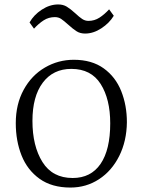

<svg xmlns="http://www.w3.org/2000/svg" viewBox="-20 -832 641 864"><path d="M51 0ZM551 -282Q550 -197 516.5 -130Q483 -63 425.5 -25.5Q368 12 297 12Q213 12 158 -27.5Q103 -67 77 -132.5Q51 -198 51 -278Q51 -363 86.5 -428Q122 -493 182 -528Q242 -563 312 -563Q393 -563 446.5 -524.5Q500 -486 525.5 -422Q551 -358 551 -282ZM126 -288Q126 -175 171 -103Q216 -31 307 -31Q389 -31 432.5 -94.5Q476 -158 476 -277Q476 -386 433 -454Q390 -522 301 -522Q219 -522 172.5 -460Q126 -398 126 -288ZM242 -812Q264 -812 280.5 -802Q297 -792 319 -772Q337 -755 350 -746.5Q363 -738 378 -738Q405 -738 427.5 -752.5Q450 -767 471 -790L492 -761Q472 -728 436 -704.5Q400 -681 363 -681Q341 -681 325 -691Q309 -701 287 -721Q267 -739 255 -747Q243 -755 227 -755Q199 -755 176.5 -740.5Q154 -726 133 -703L113 -731Q132 -765 168 -788.5Q204 -812 242 -812Z"/></svg>

Font: Martel UltraLight
Style: Regular
Weight: 250
Designer: Dan Reynolds
Foundry: Dan Reynolds
Version: Version 1.001; ttfautohint (v1.1) -l 5 -r 5 -G 72 -x 0 -D la